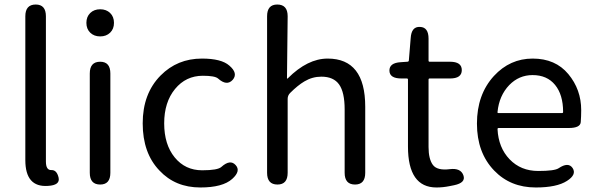

<svg xmlns="http://www.w3.org/2000/svg" viewBox="-20 -816 2632 849"><path d="M92 -108V-744Q92 -796 138 -796Q183 -796 183 -744V-102Q183 -63 207 -64Q231 -65 239 -31Q247 3 192 6Q92 13 92 -108Z M423 0Q377 0 377 -52V-491Q377 -543 423 -543Q468 -543 468 -491V-52Q468 0 423 0ZM423 -655Q396 -655 379 -671.5Q362 -688 362 -715Q362 -742 379 -758.5Q396 -775 423 -775Q450 -775 467 -758.5Q484 -742 484 -715Q484 -688 467 -671.5Q450 -655 423 -655Z M866 13Q755 13 685 -62Q611 -139 611 -270.5Q611 -402 690 -482Q764 -557 873 -557Q959 -557 994 -526Q1034 -492 1009 -463Q983 -434 944 -469Q930 -481 877 -481Q802 -481 754 -422.5Q706 -364 706 -270.5Q706 -177 752.5 -120Q799 -63 874 -63Q943 -63 959 -78Q998 -113 1022 -86Q1046 -60 1007 -25Q965 13 866 13Z M1207 0Q1161 0 1161 -52V-744Q1161 -796 1206 -796Q1252 -796 1252 -744L1249 -471Q1249 -466 1253 -470Q1340 -557 1429 -557Q1595 -557 1595 -344V-52Q1595 0 1550 0Q1504 0 1504 -52V-332Q1504 -408 1479.5 -442.5Q1455 -477 1401 -477Q1361 -477 1326 -456Q1297 -439 1263 -405Q1252 -394 1252 -379V-52Q1252 0 1207 0Z M1968 7Q1939 13 1910 13Q1784 13 1784 -168V-464Q1784 -469 1779 -469H1755Q1703 -469 1702 -503Q1701 -538 1752 -541L1781 -543Q1788 -543 1788 -550L1796 -647Q1799 -699 1837 -697Q1875 -696 1875 -645V-548Q1875 -543 1880 -543H1970Q2022 -543 2022 -506Q2022 -469 1970 -469H1880Q1875 -469 1875 -464V-166Q1875 -113 1894 -87Q1913 -61 1969 -68Q2017 -74 2029 -41Q2041 -8 1988 3Z M2349 13Q2237 13 2165 -62Q2089 -141 2089 -269.5Q2089 -398 2164 -480Q2235 -557 2335.5 -557Q2436 -557 2493 -488.5Q2550 -420 2550 -329Q2550 -302 2548 -276Q2546 -250 2495 -250H2185Q2180 -250 2180 -245Q2184 -163 2233.5 -111.5Q2283 -60 2360 -60Q2432 -60 2450 -72Q2493 -101 2512 -73Q2531 -44 2487 -16Q2442 13 2349 13ZM2180 -321Q2179 -316 2184 -316H2465Q2470 -316 2470 -321Q2470 -397 2434.5 -440.5Q2399 -484 2335 -484Q2275 -484 2232 -440Q2187 -393 2180 -321Z"/></svg>

Font: Resource Han Rounded KR
Style: Regular
Weight: 400
Designer: Cyano Hao (round all glyphs); Ryoko NISHIZUKA 西塚涼子 (kana, bopomofo & ideographs); Paul D. Hunt (Latin, Greek & Cyrillic)
Foundry: Cyano Hao
Version: 0.990